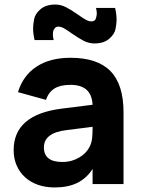

<svg xmlns="http://www.w3.org/2000/svg" viewBox="-20 -809 623 844"><path d="M395 -618Q371 -618 348.8 -629.2Q326.5 -640.5 295.5 -662Q274 -677.5 260.8 -684.8Q247.5 -692 236 -692Q226 -692 220 -684.2Q214 -676.5 213.2 -668.2Q212.5 -660 212.5 -657Q212.5 -646 216 -633H132Q125.5 -660.5 125.5 -685Q125.5 -699.5 129.8 -723.8Q134 -748 158 -768.5Q182 -789 223 -789Q247 -789 269.2 -777.8Q291.5 -766.5 322.5 -745Q344 -729.5 357.2 -722.2Q370.5 -715 382 -715Q397 -715 401.2 -727.2Q405.5 -739.5 405.5 -749.5Q405.5 -760.5 402 -774H486Q492.5 -746.5 492.5 -722Q492.5 -707.5 488.2 -683.2Q484 -659 460 -638.5Q436 -618 395 -618ZM290 -555Q408.5 -555 465.8 -496.2Q523 -437.5 523 -315V0H387V-66.5Q361 -25.5 320 -5.2Q279 15 220 15Q179.5 15 146.5 3.2Q113.5 -8.5 89.8 -30.2Q66 -52 53 -82.2Q40 -112.5 40 -149Q40 -305 251.5 -331.5L387 -348.5Q384.5 -393.5 360 -414.8Q335.5 -436 290 -436Q245.5 -436 219.8 -420.2Q194 -404.5 182 -370L59 -404Q81.5 -477.5 140.8 -516.2Q200 -555 290 -555ZM271.5 -237Q173 -225 173 -161Q173 -97 254 -97Q275.5 -97 294.2 -102.2Q313 -107.5 328.5 -116.8Q344 -126 355.8 -138.2Q367.5 -150.5 374 -164Q383.5 -183 385.2 -204.5Q387 -226 387 -244V-251.5Z"/></svg>

Font: Vela Sans ExtBd
Style: Regular
Weight: 800
Designer: Principal design: Mikhail Sharanda - project Manrope.
Design modification: Ravid Balaliev
Foundry: Mikhail Sharanda
Version: Version 1.001